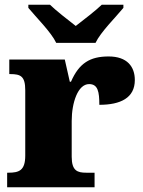

<svg xmlns="http://www.w3.org/2000/svg" viewBox="-20 -786 601 806"><path d="M216 -606H381C402 -651 467 -715 498 -753V-766H407C386 -745 328 -700 298 -677C268 -700 211 -745 190 -766H99V-753C130 -715 195 -651 216 -606ZM10 0H377V-61H342C305 -61 281 -69 281 -128V-278C281 -355 307 -433 354 -433C391 -433 397 -401 397 -346C486 -346 546 -375 546 -450C546 -506 514 -549 436 -549C358 -549 312 -521 278 -443H273L252 -536H19V-475H23C67 -475 86 -466 86 -407V-133C86 -70 60 -61 15 -61H10Z"/></svg>

Font: Noto Serif Lao Black
Style: Regular
Weight: 900
Designer: Monotype Design Team
Foundry: Monotype Imaging Inc.
Version: Version 2.003